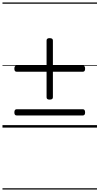

<svg xmlns="http://www.w3.org/2000/svg" viewBox="-20 -1030 803 1550"><path d="M380 -226Q368 -226 362 -230.5Q356 -235 356 -245V-703Q356 -713 362 -717.5Q368 -722 380 -722Q394 -722 400.5 -717.5Q407 -713 407 -703V-245Q407 -235 400.5 -230.5Q394 -226 380 -226ZM114 -98Q105 -98 100.5 -104Q96 -110 96 -122Q96 -148 114 -148H649Q658 -148 662.5 -141.5Q667 -135 667 -122Q667 -98 649 -98ZM114 -451Q105 -451 100.5 -457Q96 -463 96 -475Q96 -501 114 -501H649Q658 -501 662.5 -494.5Q667 -488 667 -475Q667 -451 649 -451ZM0 490H763V500H0ZM0 -20H763V0H0ZM0 -505H763V-500H0ZM0 -1010H763V-1000H0Z"/></svg>

Font: Playwrite NG Modern Guides
Style: Regular
Weight: 400
Designer: Veronika Burian, José Scaglione
Foundry: TypeTogether
Version: Version 1.003